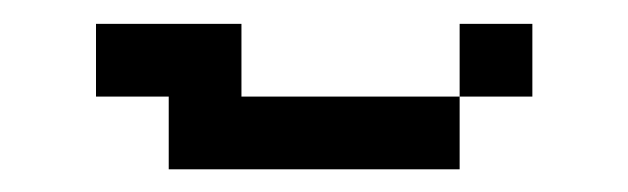

<svg xmlns="http://www.w3.org/2000/svg" viewBox="-20 -208 540 165"><path d="M437.5 -125V-187.5H375V-125H187.5V-187.5H62.5V-125H125V-62.5H375V-125Z"/></svg>

Font: UnifontExMono
Style: Regular
Weight: 500
Version: Version 15.0.06